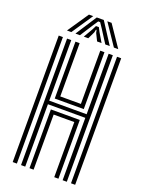

<svg xmlns="http://www.w3.org/2000/svg" viewBox="-178 -1060 856 1141"><g transform="rotate(20 250.0 -489.0)"><path d="M105.5 0V-800H132V-417.2H368.5V-800H395V0H368.5V-394.5H132V0ZM159 0V-371.5H342V0H315.5V-348.5H185V0ZM52.8 0V-800H79.2V0ZM421.5 0V-800H447.8V0ZM158.5 -440.2V-800H185V-463.2H315.5V-800H342V-440.2ZM88.5 -845 179 -978.5H206L116 -845ZM142 -845 228.5 -978.5H272.8L359.2 -845H330.8L278.8 -926.2L256.8 -959.2H244.5L222.5 -926L170.5 -845ZM194.8 -845 229.2 -904.2 241.5 -928.8H259.8L272.2 -904.2L307.2 -845H279L256.8 -890L252.5 -908.5H248.8L244.8 -890L223.2 -845ZM385.2 -845 295.2 -978.5H322L412.8 -845Z"/></g></svg>

Font: Big Shoulders Inline Text Thin ExtraBold
Style: Regular
Weight: 800
Version: Version 2.002